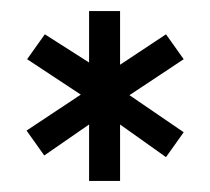

<svg xmlns="http://www.w3.org/2000/svg" viewBox="-20 -805 380 347"><path d="M141 -478V-580L60 -524L28 -569L126 -634L29 -698L61 -743L141 -692V-785H197V-688L280 -743L312 -698L214 -633L312 -566L280 -521L197 -580V-478Z"/></svg>

Font: Stick No Bills ExtraLight Medium
Style: Regular
Weight: 500
Version: Version 2.000